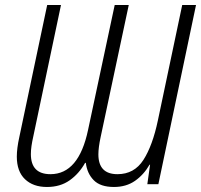

<svg xmlns="http://www.w3.org/2000/svg" viewBox="-20 -734 801 765"><path d="M167 11Q220 11 257.5 -15.5Q295 -42 319 -85H322Q327 -43 353.5 -16Q380 11 434 11Q483 11 518 -13.5Q553 -38 576 -78H578L567 0H611L761 -714H706L609 -254Q588 -154 551.5 -97Q515 -40 448 -40Q372 -40 372 -119Q372 -146 381 -188L493 -714H437L331 -217Q294 -40 181 -40Q103 -40 103 -120Q103 -135 105.5 -152.5Q108 -170 113 -192L223 -714H168L57 -188Q47 -143 47 -110Q47 -51 79.5 -20Q112 11 167 11Z"/></svg>

Font: Noto Sans Display SemiCondensed Light
Style: Italic
Weight: 300
Width: 4
Italic angle: -12°
Designer: Monotype Design Team
Foundry: Monotype Imaging Inc.
Version: Version 1.900